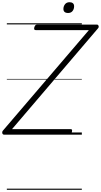

<svg xmlns="http://www.w3.org/2000/svg" viewBox="-62 -1221 915 1741"><path d="M-26 0Q-33 0 -37.5 -5.5Q-42 -11 -42 -20Q-42 -29 -36 -36L744 -948H262Q252 -948 249 -954Q246 -960 249 -973Q253 -986 259 -992Q265 -998 274 -998H817Q828 -998 832 -985.5Q836 -973 825 -962L47 -50H578Q589 -50 591 -44Q593 -38 590 -25Q587 -12 581 -6Q575 0 565 0ZM554 -1103Q536 -1103 524.5 -1112Q513 -1121 513 -1140Q513 -1164 527.5 -1182.5Q542 -1201 569 -1201Q587 -1201 598.5 -1192Q610 -1183 610 -1164Q610 -1139 596 -1121Q582 -1103 554 -1103ZM0 490H680V500H0ZM0 -20H680V0H0ZM0 -505H680V-500H0ZM0 -1010H680V-1000H0Z"/></svg>

Font: Playwrite AU NSW Guides
Style: Regular
Weight: 400
Designer: Veronika Burian, José Scaglione
Foundry: TypeTogether
Version: Version 1.003